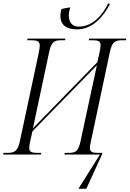

<svg xmlns="http://www.w3.org/2000/svg" viewBox="-40 -952 798 1183"><path d="M434 -771C543 -771 608 -871 637 -926L627 -932C597 -870 537 -788 446 -788C403 -788 384 -817 384 -857C384 -873 387 -888 393 -907L339 -897C334 -879 332 -868 332 -854C332 -802 365 -771 434 -771ZM443 211H492L590 -4V-10H566C531 -10 514 -14 514 -41C514 -53 517 -68 522 -90L636 -627C650 -694 667 -704 714 -704H736L738 -714H509L507 -704H530C563 -704 580 -699 580 -673C580 -661 577 -644 572 -623L560 -569L163 -162L262 -627C276 -694 292 -704 338 -704H361L363 -714H130L128 -704H151C189 -704 205 -698 205 -671C205 -660 202 -644 198 -623L84 -89C70 -20 51 -10 3 -10H-18L-20 0H212L214 -10H191C157 -10 140 -15 140 -41C140 -52 143 -69 148 -91L160 -143L557 -550L458 -90C444 -21 429 -10 382 -10H359L357 0H576Z"/></svg>

Font: Noto Serif Display Condensed Light
Style: Italic
Weight: 300
Width: 3
Italic angle: -12°
Designer: Monotype Design Team
Foundry: Monotype Imaging Inc.
Version: Version 2.009